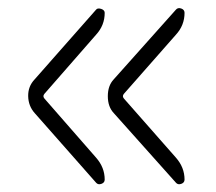

<svg xmlns="http://www.w3.org/2000/svg" viewBox="-20 -530 540 479"><path d="M418.9 -74.2 263.7 -248Q249 -263.7 249 -290Q249 -316.4 263.7 -332L418.9 -505.9Q423.8 -511.7 432.1 -508.8Q440.4 -505.9 440.4 -498Q440.4 -466.8 418.9 -443.4L289.1 -295.9Q284.2 -290 289.1 -284.2L418.9 -136.7Q440.4 -112.3 440.4 -82Q440.4 -74.2 432.1 -71.3Q423.8 -68.4 418.9 -74.2ZM219.7 -74.2 66.4 -248Q50.8 -265.6 50.3 -290Q49.8 -314.5 66.4 -332L219.7 -505.9Q223.6 -510.7 232.4 -507.8Q241.2 -504.9 241.2 -498Q241.2 -466.8 219.7 -443.4L90.8 -295.9Q85.9 -290 90.8 -284.2L219.7 -136.7Q241.2 -112.3 241.2 -82Q241.2 -74.2 232.9 -71.3Q224.6 -68.4 219.7 -74.2Z"/></svg>

Font: Rounded-X Mgen+ 1m light
Style: Regular
Weight: 200
Designer: [Source Han Sans]
Ryoko NISHIZUKA  (kana & ideographs); Paul D. Hunt (Latin, Greek & Cyrillic); Wenlong ZHANG  (bopomofo
Version: Version 1.059.20150602